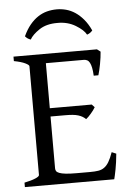

<svg xmlns="http://www.w3.org/2000/svg" viewBox="-56 -861 609 902"><g transform="rotate(-5 248.0 -409.5)"><path d="M465.8 -119.1Q461.9 -77.1 455.8 -45.7Q449.7 -14.2 445.8 0H24.4V-21Q57.6 -27.8 76.4 -35.9Q95.2 -43.9 95.2 -50.8V-564Q95.2 -569.8 77.4 -578.6Q59.6 -587.4 24.4 -594.2V-615.2H418L434.1 -603Q433.1 -590.3 431.2 -575.2Q429.2 -560.1 426.3 -544.9Q423.3 -529.8 420.2 -516.1Q417 -502.4 414.1 -493.2H392.1Q391.1 -515.6 387.9 -530.8Q384.8 -545.9 379.9 -554.9Q375 -564 367.9 -567.6Q360.8 -571.3 352.1 -571.3H173.3V-358.9H371.1L383.8 -345.2Q379.9 -338.4 374.3 -330.8Q368.7 -323.2 362.5 -316.2Q356.4 -309.1 350.3 -303Q344.2 -296.9 338.9 -293Q331.5 -300.3 323 -305.2Q314.5 -310.1 303.5 -313.5Q292.5 -316.9 277.6 -318.4Q262.7 -319.8 242.2 -319.8H173.3V-75.2Q173.3 -67.9 176.8 -62.3Q180.2 -56.6 190.9 -52.5Q201.7 -48.3 221.2 -46.1Q240.7 -43.9 272.9 -43.9H335.9Q358.4 -43.9 374.3 -46.4Q390.1 -48.8 402.3 -57.4Q414.6 -65.9 424.6 -82.5Q434.6 -99.1 444.8 -127.9ZM377.9 -688Q366.2 -710.4 329.1 -732.9Q292 -755.4 244.1 -754.9Q191.9 -755.4 158.2 -732.9Q124.5 -710.4 112.3 -688Q104 -690.9 98.1 -694.8Q92.3 -698.7 86.4 -705.6Q101.1 -737.3 118.9 -758.8Q136.7 -780.3 157 -793.7Q177.2 -807.1 199.7 -813Q222.2 -818.8 246.1 -818.8Q268.1 -818.8 290 -813Q312 -807.1 332.3 -793.7Q352.5 -780.3 370.8 -758.8Q389.2 -737.3 403.8 -705.6Q397.9 -698.7 392.1 -694.8Q386.2 -690.9 377.9 -688Z"/></g></svg>

Font: Akkhara
Style: Regular
Weight: 400
Designer: J. Victor Gaultney
Version: Version 1.00 June 13, 2006, initial release